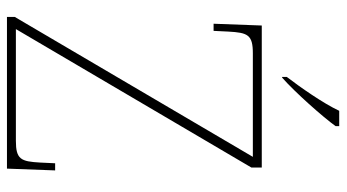

<svg xmlns="http://www.w3.org/2000/svg" viewBox="-236 -734 971 538"><g transform="rotate(90 249.0 -465.5)"><path d="M196 -784V-771H198C239 -807 309 -886 334 -921V-931H291C270 -886 225 -822 196 -784ZM28 0H453L458 -135H438L436 -93C433 -39 427 -25 375 -25H62L450 -685V-714H52L47 -579H67L69 -620C72 -675 78 -689 130 -689H420L28 -22Z"/></g></svg>

Font: Noto Serif Sinhala Thin
Style: Regular
Weight: 100
Designer: Jelle Bosma - Monotype Design Team
Foundry: Monotype Imaging Inc.
Version: Version 2.007